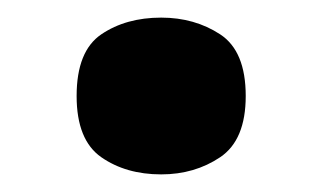

<svg xmlns="http://www.w3.org/2000/svg" viewBox="-20 -189 366 218"><path d="M163 9Q123 9 95 -10.5Q67 -30 67 -80Q67 -131 95 -150Q123 -169 163 -169Q201 -169 230 -150Q259 -131 259 -80Q259 -30 230 -10.5Q201 9 163 9Z"/></svg>

Font: Noto Serif Devanagari Black
Style: Regular
Weight: 900
Designer: Universal Thirst, Indian Type Foundry and the Monotype Design Team
Foundry: Monotype Imaging Inc.
Version: Version 2.004; ttfautohint (v1.8.4.7-5d5b)